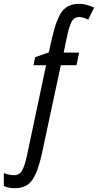

<svg xmlns="http://www.w3.org/2000/svg" viewBox="-71 -744 512 1004"><path d="M148 60 247 -403H329L343 -469H262L278 -546Q289 -602 302.5 -628.5Q316 -655 343 -655Q363 -655 390 -641L421 -704Q379 -724 344 -724Q285 -724 255 -686Q225 -648 203 -553L184 -470L113 -445L104 -403H170L72 60Q59 122 45 147Q31 172 2 172Q-23 172 -51 161V229Q-26 240 6 240Q68 240 97.5 197.5Q127 155 148 60Z"/></svg>

Font: Noto Sans Display Condensed
Style: Italic
Weight: 400
Width: 3
Designer: Monotype Design team
Foundry: Monotype Imaging Inc.
Version: 1.000